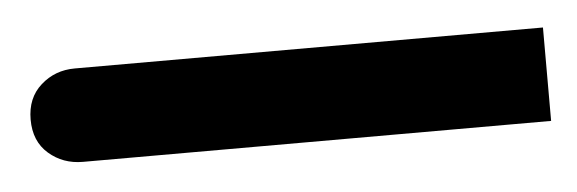

<svg xmlns="http://www.w3.org/2000/svg" viewBox="-63 -116 466 155"><g transform="rotate(-5 170.0 -38.0)"><path d="M379.4 0H0Q-16.1 0 -27.6 -10Q-39.1 -20 -39.1 -37.6Q-39.1 -55.2 -27.6 -65.4Q-16.1 -75.7 0 -75.7H379.4Z"/></g></svg>

Font: Noto Sans Syriac Estrangela
Style: Regular
Weight: 400
Designer: Monotype Design team
Foundry: Monotype Imaging Inc.
Version: Version 1.00